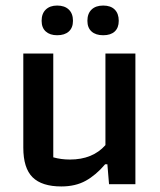

<svg xmlns="http://www.w3.org/2000/svg" viewBox="-20 -664 578 692"><path d="M130 -589Q130 -615 145 -629.5Q160 -644 186 -644Q213 -644 228 -629.5Q243 -615 243 -589Q243 -564 228 -550.5Q213 -537 186 -537Q160 -537 145 -550.5Q130 -564 130 -589ZM295 -589Q295 -615 310 -629.5Q325 -644 352 -644Q379 -644 393.5 -629.5Q408 -615 408 -589Q408 -564 393.5 -550.5Q379 -537 352 -537Q325 -537 310 -550.5Q295 -564 295 -589ZM64 -132V-471H172V-97Q200 -89 232 -89Q314 -89 360 -141V-471H468V0H373L367 -72H359Q326 -33 289 -12.5Q252 8 201 8Q131 8 97.5 -25Q64 -58 64 -132Z"/></svg>

Font: Athiti SemiBold
Style: Regular
Weight: 600
Designer: CadsonDemak Team
Foundry: CadsonDemak
Version: Version 1.033